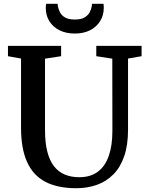

<svg xmlns="http://www.w3.org/2000/svg" viewBox="-20 -985 780 1013"><path d="M382.5 8Q283.5 8 219 -26Q154.5 -60 122.8 -130.5Q91 -201 91 -310.5V-676L22 -688.5V-743H302.5V-688.5L217.5 -675.5V-299Q217.5 -231.5 229.8 -184.2Q242 -137 265.5 -107.2Q289 -77.5 322.5 -63.8Q356 -50 398 -50Q457.5 -50 496.2 -79Q535 -108 554 -162.8Q573 -217.5 573 -294L572.5 -675.5L488 -688.5V-743H727V-688.5L655.5 -676V-300.5Q655.5 -219 635.2 -160.5Q615 -102 578 -64.8Q541 -27.5 491.2 -9.8Q441.5 8 382.5 8ZM374.5 -808Q328.5 -808 294 -825.2Q259.5 -842.5 240.5 -873.2Q221.5 -904 221.5 -943Q221.5 -949 222 -954.5Q222.5 -960 223.5 -965H284Q284 -962.5 284.5 -959Q285 -955.5 285.5 -951.5Q288.5 -936 296.5 -920Q304.5 -904 323 -893Q341.5 -882 374.5 -882Q408 -882 426.2 -893Q444.5 -904 453 -920Q461.5 -936 464 -951.5Q465 -955.5 465 -959Q465 -962.5 465 -965H526Q527 -960 527.2 -954.5Q527.5 -949 527.5 -943Q527.5 -904.5 508.5 -873.8Q489.5 -843 455.2 -825.5Q421 -808 374.5 -808Z"/></svg>

Font: Merriweather 20pt SemiBold
Style: Regular
Weight: 600
Version: Version 2.100